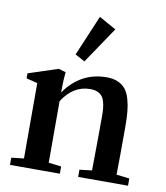

<svg xmlns="http://www.w3.org/2000/svg" viewBox="-80 -776 731 844"><g transform="rotate(10 285.0 -354.5)"><path d="M264.6 -504.9 221.2 -528.3 297.9 -709.5 374 -667ZM21.5 0V-32.2L77.1 -38.6V-375L27.3 -387.2V-409.7L159.2 -453.1L191.4 -443.8Q187.5 -404.8 187.5 -361.3V-352.5Q257.3 -453.1 374 -453.1Q403.3 -453.1 424.3 -443.8Q445.3 -434.6 458.3 -418.2Q471.2 -401.9 478.8 -375.5Q486.3 -349.1 489 -320.1Q491.7 -291 491.7 -251Q491.7 -107.9 490.2 -39.1L548.3 -32.2V0H325.7V-32.2L380.9 -38.6Q382.8 -191.9 382.8 -273.9Q382.8 -297.4 381.6 -313.2Q380.4 -329.1 376 -344.7Q371.6 -360.4 364 -369.4Q356.4 -378.4 343.5 -384Q330.6 -389.6 312 -389.6Q235.4 -389.6 187.5 -313.5V-39.1L244.1 -32.2V0Z"/></g></svg>

Font: Elstob 10pt SemiBold
Style: Regular
Weight: 600
Designer: Peter S. Baker
Version: Version 1.015